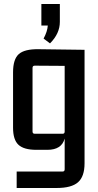

<svg xmlns="http://www.w3.org/2000/svg" viewBox="-20 -738 486 956"><path d="M186 -611V-718H278V-629Q278 -571 229 -522L197 -546Q216 -581 218 -611ZM292 116Q302 116 302 105V-48Q287 8 216 8H161Q99 8 72 -17Q45 -42 45 -102V-378Q45 -443 73.5 -468.5Q102 -494 172 -493L401 -490V75Q401 141 368.5 169.5Q336 198 263 198H63V116ZM302 -83V-410L153 -411Q142 -411 142 -400V-83Q142 -72 153 -72H292Q302 -72 302 -83Z"/></svg>

Font: Gemunu Libre SemiBold
Style: Regular
Weight: 600
Designer: Puspanada Ekanayake, Sola Matas, Pathum Egodawatta, Kosala Senevirathne
Foundry: mooniak
Version: Version 1.100